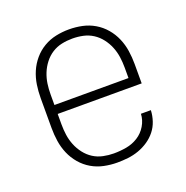

<svg xmlns="http://www.w3.org/2000/svg" viewBox="-102 -623 704 726"><g transform="rotate(-20 250.0 -260.0)"><path d="M250 8Q224 8 197.5 2.5Q171 -3 148 -16.5Q125 -30 107.5 -50.5Q90 -71 79.5 -95.5Q69 -120 65 -146.5Q61 -173 61 -200V-320Q61 -347 65 -373.5Q69 -400 79.5 -424.5Q90 -449 107.5 -469.5Q125 -490 148 -503.5Q171 -517 197 -522.5Q223 -528 250 -528Q277 -528 303 -522.5Q329 -517 352 -503.5Q375 -490 392.5 -469.5Q410 -449 420.5 -424.5Q431 -400 435 -373.5Q439 -347 439 -320V-242H101V-200Q101 -178 104 -157Q107 -136 115 -116Q123 -96 136.5 -78.5Q150 -61 168 -49.5Q186 -38 207.5 -33.5Q229 -29 250 -29Q276 -29 301 -33.5Q326 -38 347.5 -51.5Q369 -65 382.5 -87.5Q396 -110 397 -135H437Q436 -113 429 -92Q422 -71 408.5 -54Q395 -37 376.5 -24.5Q358 -12 337 -4.5Q316 3 294 5.5Q272 8 250 8ZM101 -278H399V-320Q399 -342 396 -363Q393 -384 385 -404Q377 -424 363.5 -441.5Q350 -459 332 -470.5Q314 -482 293 -486.5Q272 -491 250 -491Q228 -491 207 -486.5Q186 -482 168 -470.5Q150 -459 136.5 -441.5Q123 -424 115 -404Q107 -384 104 -363Q101 -342 101 -320Z"/></g></svg>

Font: Iosevka Extralight
Style: Regular
Weight: 200
Monospace: yes
Designer: Belleve Invis
Foundry: Belleve Invis
Version: Version 32.0.1; ttfautohint (v1.8.4)